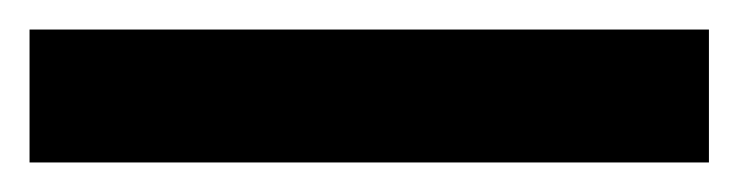

<svg xmlns="http://www.w3.org/2000/svg" viewBox="-20 -20 500 130"><path d="M460 90H0V0H460Z"/></svg>

Font: Prosto One
Style: Regular
Weight: 400
Designer: Pavel Emelyanov and Jovanny lemonad
Foundry: Pavel Emelyanov and Jovanny Lemonad
Version: Version 1.001